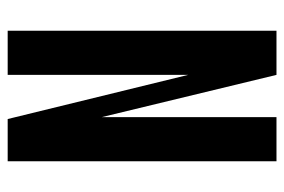

<svg xmlns="http://www.w3.org/2000/svg" viewBox="-140 -600 740 500"><g transform="rotate(-90 230.0 -350.0)"><path d="M285 -700H400V0H285L175 -455V0H60V-700H170L285 -230Z"/></g></svg>

Font: Gully ECD Medium
Style: Regular
Weight: 500
Width: 2
Designer: jaikishan Patel
Foundry: MagicType
Version: Version 1.000;Glyphs 3.2 (3242)